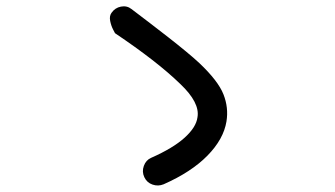

<svg xmlns="http://www.w3.org/2000/svg" viewBox="-20 -660 1040 596"><path d="M488 -88Q471 -81 453.5 -87Q436 -93 428 -110Q420 -127 426.5 -145Q433 -163 449 -170Q517 -200 553 -232.5Q589 -265 593 -296Q601 -341 540 -399Q503 -435 452 -474.5Q401 -514 337 -557Q337 -557 331 -568.5Q325 -580 322 -595Q319 -610 326 -620Q337 -636 355.5 -639.5Q374 -643 388 -632Q388 -632 404.5 -619.5Q421 -607 446.5 -587.5Q472 -568 501.5 -545Q531 -522 557 -500.5Q583 -479 599 -464Q657 -409 673.5 -367.5Q690 -326 683 -283Q674 -228 624 -177Q574 -126 488 -88Z"/></svg>

Font: Zen Maru Gothic Medium
Style: Regular
Weight: 500
Designer: Yoshimichi Ohira
Foundry: Positype
Version: Version 1.001